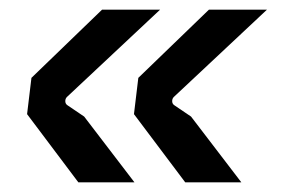

<svg xmlns="http://www.w3.org/2000/svg" viewBox="-20 -428 600 397"><path d="M363 -51 257 -192 266 -267 412 -408H532L341 -229Q336 -225 336 -219Q336 -213 341 -210L375 -187L479 -51ZM142 -51 36 -192 45 -267 191 -408H311L120 -229Q115 -225 115 -219Q115 -213 120 -210L154 -187L258 -51Z"/></svg>

Font: Finlandica Medium
Style: Italic
Weight: 500
Italic angle: -8°
Designer: Niklas Ekholm, Juho Hiilivirta, Jaakko Suomalainen
Foundry: Helsinki Type Studio
Version: Version 1.063